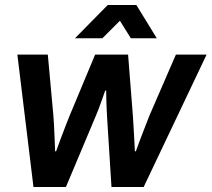

<svg xmlns="http://www.w3.org/2000/svg" viewBox="-20 -743 841 763"><path d="M113 0 49 -526H170L192 -285Q193 -273 194.5 -248Q196 -223 197 -194.5Q198 -166 199 -142H203Q211 -165 221.5 -192.5Q232 -220 241.5 -245Q251 -270 257 -284L358 -526H489L508 -284Q509 -269 510.5 -243.5Q512 -218 513.5 -191Q515 -164 516 -142H520Q527 -162 537 -188.5Q547 -215 557 -240.5Q567 -266 574 -284L679 -526H801L551 0H423L406 -270Q405 -286 404 -306.5Q403 -327 402.5 -347.5Q402 -368 402 -383H398Q393 -369 386 -348.5Q379 -328 371 -307.5Q363 -287 356 -271L242 0ZM278 -591 408 -723H522L603 -591H500L435 -695H491L387 -591Z"/></svg>

Font: Archivo SemiBold SemiBold
Style: Italic
Weight: 600
Italic angle: -10°
Version: Version 2.001